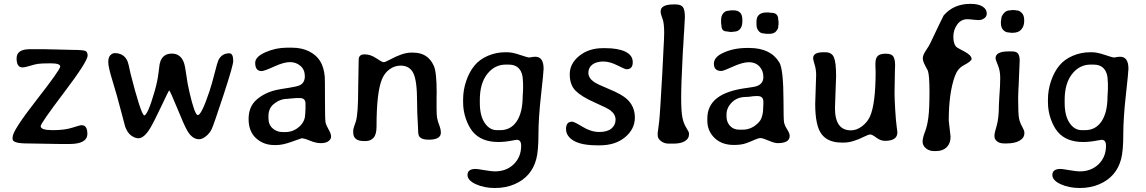

<svg xmlns="http://www.w3.org/2000/svg" viewBox="-20 -737 5862 982"><path d="M44.4 -25.9V-35.6Q44.4 -68.8 166.3 -224.9Q288.1 -380.9 288.1 -397Q288.1 -413.1 238.8 -413.1Q189.5 -413.1 172.6 -410.2Q155.8 -407.2 131.1 -399.7Q106.4 -392.1 95.2 -392.1Q64.9 -392.1 64.9 -438.7Q64.9 -485.4 133.3 -485.4H209.5L222.7 -484.9L248 -484.4Q261.2 -483.9 273.9 -483.9L286.6 -483.4Q299.3 -482.9 311.5 -482.9L349.1 -481.9Q406.7 -481.9 417.5 -476.1Q428.2 -470.2 428.2 -452.6Q428.2 -423.3 308.1 -264.6Q188 -106 188 -91.8Q188 -71.3 249.5 -71.3Q311 -71.3 349.9 -84Q388.7 -96.7 397.5 -96.7Q426.8 -96.7 426.8 -52.7Q426.8 -0.5 334.5 -0.5H284.2L271.5 -1H258.8L119.1 -3.4Q44.4 -3.4 44.4 -25.9Z M998 -24.9Q963.4 -24.9 938 -68.4Q921.4 -97.2 885.5 -185.8Q849.6 -274.4 844.7 -274.4Q843.3 -274.4 804.2 -191.7Q765.1 -108.9 746.1 -78.1Q715.8 -29.8 688 -29.8Q670.4 -29.8 651.1 -43.7Q631.8 -57.6 620.1 -89.4Q618.7 -93.3 597.9 -173.3Q577.1 -253.4 555.4 -323.7Q533.7 -394 533.7 -418.9Q533.7 -443.8 544.4 -454.6Q555.2 -465.3 566.4 -465.3Q611.8 -465.3 630.4 -427.7Q637.2 -414.1 647.9 -359.4Q699.2 -158.7 716.8 -146.5Q735.4 -146.5 771 -270.5Q785.6 -321.3 790.3 -361.8Q794.9 -402.3 796.4 -408.7L800.8 -424.3Q815.4 -462.9 859.1 -462.9Q902.8 -462.9 919.9 -418.5Q926.8 -400.4 932.6 -355.2Q938.5 -310.1 949.2 -264.6Q976.1 -148.4 991.7 -148.4Q1010.7 -148.4 1051.3 -270Q1064 -308.1 1077.9 -363.3Q1091.8 -418.5 1097.2 -429.7Q1114.7 -464.4 1152.8 -464.4Q1172.9 -464.4 1172.9 -425.3Q1172.9 -402.3 1123 -250.7Q1073.2 -99.1 1063 -77.4Q1052.7 -55.7 1033.7 -40.3Q1014.6 -24.9 998 -24.9Z M1426.8 -61.5H1439.5Q1479.5 -61.5 1510 -88.6Q1540.5 -115.7 1540.5 -151.4L1541.5 -157.7V-164.1L1542.5 -179.2V-207Q1542.5 -235.4 1513.7 -235.4H1491.7L1488.3 -234.9L1469.2 -233.4Q1455.6 -231.4 1449.7 -231.4Q1410.2 -231.4 1376.5 -201.7Q1353 -180.7 1353 -142.1V-132.3Q1353 -99.6 1374.3 -80.6Q1395.5 -61.5 1426.8 -61.5ZM1317.9 -373.5Q1285.2 -373.5 1285.2 -415.5Q1285.2 -446.8 1338.1 -470Q1391.1 -493.2 1448.2 -493.2H1472.7Q1522 -493.2 1559.6 -474.9Q1597.2 -456.5 1616.9 -425.3Q1636.7 -394 1641.1 -343.8Q1642.1 -332 1642.1 -230Q1642.1 -127.9 1644.8 -112.5Q1647.5 -97.2 1660.4 -75.2Q1673.3 -53.2 1673.3 -39.1Q1673.3 -24.9 1659.9 -14.9Q1646.5 -4.9 1621.1 -4.9Q1595.7 -4.9 1565.9 -17.3Q1536.1 -29.8 1522.5 -29.8Q1521 -29.8 1473.6 -12.5Q1426.3 4.9 1393.6 4.9H1382.8Q1328.1 4.9 1289.8 -29.8Q1251.5 -64.5 1251.5 -128.4Q1251.5 -192.4 1293.5 -228.3Q1335.4 -264.2 1395.5 -277.3Q1413.6 -281.2 1455.6 -287.6Q1497.6 -293.9 1512.7 -300.8Q1539.1 -313 1539.1 -346.9Q1539.1 -380.9 1516.6 -400.1Q1494.1 -419.4 1463.1 -419.4Q1432.1 -419.4 1381.8 -396.5Q1331.5 -373.5 1317.9 -373.5Z M2234.9 -58.6Q2234.9 -22.5 2171.9 -22.5Q2136.2 -22.5 2124 -39.6Q2118.2 -47.9 2118.2 -78.6L2116.7 -109.9Q2113.3 -161.1 2113.3 -212.9Q2113.3 -324.7 2094 -363Q2074.7 -401.4 2029.3 -401.4Q1999 -401.4 1973.4 -383.3Q1947.8 -365.2 1934.1 -333Q1905.8 -267.1 1905.8 -89.4Q1905.8 -48.8 1890.4 -32.2Q1875 -15.6 1851.1 -15.6H1841.3Q1786.6 -15.6 1786.6 -59.1V-70.8Q1786.6 -76.2 1792.5 -94.2L1800.3 -116.7Q1812 -156.2 1812 -286.1L1814.5 -431.2Q1814.5 -459 1844.7 -459Q1875 -459 1904.5 -439Q1934.1 -418.9 1942.1 -418.9Q1950.2 -418.9 1970.7 -430.2Q2039.6 -467.8 2081.1 -467.8H2093.8Q2168.5 -467.8 2198.7 -400.4Q2213.4 -368.7 2213.4 -263.7V-260.3Q2213.4 -251.5 2212.9 -242.7Q2212.9 -218.8 2212.9 -217.8Q2212.9 -208.5 2212.9 -199.7Q2212.9 -192.9 2212.9 -186.5Q2212.9 -148.9 2215.3 -135.3Q2218.8 -116.7 2226.6 -96.7Q2234.9 -74.7 2234.9 -58.6Z M2434.1 -226.1V-210.9Q2434.1 -145.5 2459 -108.4Q2483.9 -71.3 2521.5 -71.3H2538.6Q2592.8 -71.3 2623 -116.9Q2653.3 -162.6 2653.3 -245.1Q2654.3 -254.9 2654.3 -260.3L2655.3 -280.3V-309.6Q2654.3 -319.3 2654.3 -324.2Q2654.3 -362.8 2635.7 -384.8Q2617.2 -406.7 2581.1 -406.7H2567.4Q2509.8 -406.7 2471.9 -358.4Q2434.1 -310.1 2434.1 -226.1ZM2717.8 -446.8Q2760.3 -446.8 2760.3 -385.3Q2760.3 -369.1 2747.1 -250.5Q2733.9 -131.8 2733.9 -48.8Q2733.9 35.2 2722.7 77.1Q2698.7 167.5 2611.8 205.1Q2566.4 224.6 2511.5 224.6Q2456.5 224.6 2413.8 205.1Q2371.1 185.5 2371.1 158.2Q2371.1 127 2413.1 127Q2421.4 127 2458 133.3Q2494.6 139.6 2510.7 139.6Q2569.8 139.6 2607.7 102.8Q2645.5 65.9 2645.5 8.3Q2645.5 -22 2623 -22Q2619.1 -22 2604.5 -19Q2563 -10.7 2528.8 -10.7Q2441.9 -10.7 2397.9 -63.5Q2377.4 -87.9 2363 -128.7Q2348.6 -169.4 2348.6 -214.8V-228.5Q2348.6 -276.4 2364.5 -323Q2380.4 -369.6 2406.7 -401.6Q2433.1 -433.6 2475.6 -451.7Q2518.1 -469.7 2562.5 -469.7H2575.2Q2600.1 -469.7 2639.4 -456.3Q2678.7 -442.9 2687.5 -442.9Q2707 -446.8 2717.8 -446.8Z M3064 -490.7H3076.7Q3140.6 -490.7 3178.5 -472.7Q3216.3 -454.6 3216.3 -418.7Q3216.3 -382.8 3184.6 -382.8Q3176.3 -382.8 3137.7 -402.6Q3099.1 -422.4 3064.9 -422.4Q3030.8 -422.4 3010 -407Q2989.3 -391.6 2989.3 -364.7Q2989.3 -337.9 3018.1 -317.9Q3034.7 -306.2 3096.4 -280.8Q3158.2 -255.4 3184.6 -231.9Q3227.1 -194.3 3227.1 -135.7Q3227.1 -77.1 3177.2 -35.4Q3127.4 6.3 3047.9 6.3H3035.2Q2955.1 6.3 2915 -16.8Q2875 -40 2875 -77.4Q2875 -114.7 2906.2 -114.7Q2916.5 -114.7 2959.7 -88.4Q3002.9 -62 3044.7 -62Q3086.4 -62 3107.4 -79.8Q3128.4 -97.7 3128.4 -124.8Q3128.4 -151.9 3102.1 -172.4Q3087.9 -183.6 3021 -213.1Q2954.1 -242.7 2924.1 -272.7Q2894 -302.7 2894 -357.4Q2894 -412.1 2942.9 -451.4Q2991.7 -490.7 3064 -490.7Z M3358.9 -678.7Q3358.9 -714.4 3425.8 -714.4H3434.6Q3462.4 -714.4 3472.7 -700.9Q3482.9 -687.5 3482.9 -648.9L3479 -576.2Q3477.5 -559.1 3477.5 -557.6L3476.6 -539.1Q3475.6 -521 3474.6 -502.4L3473.1 -483.9L3471.7 -456.1Q3463.9 -307.6 3463.9 -237.1Q3463.9 -166.5 3470.2 -135.7Q3476.6 -105 3490.2 -83.5Q3503.9 -62 3503.9 -55.2V-49.3Q3503.9 -27.8 3482.7 -15.1Q3461.4 -2.4 3425.3 -2.4H3399.9Q3377.4 -2.4 3360.6 -15.4Q3343.8 -28.3 3343.8 -44.9V-58.1L3346.7 -78.6Q3352.5 -121.1 3353.8 -142.3Q3355 -163.6 3357.9 -201.4Q3360.8 -239.3 3367.4 -363Q3374 -486.8 3374 -496.1L3376 -532.7L3377 -568.8Q3377 -620.6 3367.9 -642.8Q3358.9 -665 3358.9 -678.7Z M3833.5 -245.1Q3810.1 -241.2 3796.4 -241.2Q3751 -241.2 3723.4 -213.6Q3695.8 -186 3695.8 -151.4V-141.1Q3695.8 -113.3 3713.4 -93.5Q3731 -73.7 3762.2 -73.7H3777.8Q3827.1 -73.7 3862.8 -113.8Q3883.8 -137.2 3883.8 -194.8L3884.3 -207V-216.3Q3884.3 -245.6 3855.5 -245.6H3843.3L3839.8 -245.1ZM3668 -633.3Q3668 -655.3 3678.7 -668.7Q3689.5 -682.1 3706.1 -682.1Q3710 -683.1 3711.4 -683.1L3719.2 -684.1H3731.9Q3776.9 -684.1 3776.9 -636.2V-628.4Q3776.9 -602.5 3765.4 -588.9Q3753.9 -575.2 3734.9 -575.2L3723.6 -573.7H3714.4L3698.2 -576.2Q3669.9 -576.2 3669.9 -606.9Q3668.9 -610.8 3668.9 -612.3L3668 -619.6ZM3849.1 -610.8V-627.4Q3849.1 -673.3 3902.3 -673.3H3910.6L3925.8 -671.4Q3960.4 -671.4 3960.4 -636.2L3961.9 -627V-612.3Q3960.4 -606.4 3960.4 -598.4Q3960.4 -590.3 3949.5 -577.1Q3938.5 -564 3915 -564H3899.4L3886.7 -565.9Q3870.1 -565.9 3859.6 -579.1Q3849.1 -592.3 3849.1 -610.8ZM4019 -42Q4019 -4.9 3957.5 -4.9Q3940.9 -4.9 3911.1 -17.8Q3881.3 -30.8 3870.1 -30.8Q3858.9 -30.8 3839.6 -22Q3820.3 -13.2 3795.9 -4.4Q3771.5 4.4 3733.9 4.4Q3671.4 4.4 3634.5 -31.5Q3597.7 -67.4 3597.7 -119.6V-131.3Q3597.7 -196.8 3647.7 -235.6Q3697.8 -274.4 3802.7 -287.6Q3841.3 -292.5 3854 -297.9Q3884.3 -310.5 3884.3 -343.3Q3884.3 -376 3863.8 -397.5Q3843.3 -418.9 3810.8 -418.9Q3778.3 -418.9 3729.2 -396.5Q3680.2 -374 3669.4 -374Q3631.3 -374 3631.3 -411.1Q3631.3 -442.4 3670.9 -462.9Q3727.1 -491.7 3800.8 -491.7H3813Q3922.4 -491.2 3966.3 -417Q3986.8 -381.8 3987.3 -221.2Q3987.3 -127.4 3990 -111.8Q3992.7 -96.2 4005.9 -75.4Q4019 -54.7 4019 -42Z M4138.7 -439Q4138.7 -469.7 4190.4 -469.7H4201.7Q4233.9 -469.7 4245.1 -443.8Q4256.3 -418 4256.3 -347.2L4250.5 -184.1Q4250.5 -70.3 4332 -70.3Q4361.8 -70.3 4389.2 -91.3Q4416.5 -112.3 4429.7 -141.6Q4458.5 -206.1 4458.5 -372.6L4457.5 -394V-413.1Q4457.5 -439 4469.2 -450.7Q4481 -462.4 4510.3 -462.4Q4539.6 -462.4 4548.8 -448.2Q4558.1 -434.1 4558.1 -402.3L4557.1 -376.5L4555.2 -261.2Q4555.2 -233.4 4558.6 -175.8Q4562 -118.2 4565.9 -91.6Q4569.8 -64.9 4569.8 -60.1Q4569.8 -16.6 4505.9 -16.6Q4483.9 -16.6 4462.2 -33Q4440.4 -49.3 4431.4 -49.3Q4422.4 -49.3 4400.9 -38.6Q4339.8 -7.8 4296.9 -7.8H4284.7Q4214.8 -7.8 4182.1 -50.8Q4149.4 -93.8 4149.4 -205.6L4154.3 -353.5Q4154.3 -381.3 4146.5 -406.7Q4138.7 -432.1 4138.7 -439Z M4768.1 35.6H4756.8Q4732.4 35.6 4715.6 21.5Q4698.7 7.3 4698.7 -12.2Q4698.7 -31.7 4710.7 -62.3Q4722.7 -92.8 4728.3 -137Q4733.9 -181.2 4733.9 -266.6Q4733.9 -352.1 4725.6 -375.5Q4724.1 -379.4 4711.9 -401.6Q4699.7 -423.8 4699.7 -439.5Q4699.7 -455.1 4716.1 -479.5Q4732.4 -503.9 4737.8 -515.6Q4803.7 -654.8 4806.6 -658.2Q4857.4 -717.3 4943.8 -717.3Q4983.9 -717.3 5005.4 -703.6Q5026.9 -689.9 5026.9 -668.2Q5026.9 -646.5 5001.5 -636.7Q4994.6 -634.3 4983.4 -634.3Q4975.1 -634.8 4964.4 -635.7Q4939 -638.7 4927.2 -638.7Q4895.5 -638.7 4875.7 -611.6Q4856 -584.5 4856 -549.3Q4856 -514.2 4870.1 -498Q4874.5 -493.2 4911.9 -473.9Q4949.2 -454.6 4949.2 -435.1Q4949.2 -424.3 4907.2 -401.9Q4877.4 -386.2 4863.3 -346.2Q4832.5 -260.3 4832.5 -120.1L4841.8 -37.6Q4841.8 -3.9 4822 15.9Q4802.2 35.6 4768.1 35.6Z M5218.3 -634.8V-628.9Q5218.3 -604 5203.9 -586.7Q5189.5 -569.3 5159.7 -569.3H5151.9L5136.7 -571.3Q5123.5 -571.3 5111.3 -583.5Q5099.1 -595.7 5099.1 -620.1V-626L5101.6 -643.6Q5101.6 -653.8 5114 -668.9Q5126.5 -684.1 5146 -684.1L5157.2 -685.5H5167L5180.7 -683.6Q5193.4 -683.6 5205.8 -671.1Q5218.3 -658.7 5218.3 -634.8ZM5195.3 -428.7 5189.9 -297.4 5189 -284.2 5187.5 -244.1V-225.1Q5187.5 -154.8 5191.7 -132.8Q5195.8 -110.8 5207.5 -90.1Q5219.2 -69.3 5219.2 -60.1V-55.7Q5219.2 -31.7 5194.8 -17.6Q5170.4 -3.4 5128.4 -3.4H5116.2Q5091.8 -3.4 5079.1 -14.4Q5066.4 -25.4 5066.4 -38.1V-48.8Q5066.4 -55.2 5077.6 -94Q5088.9 -132.8 5088.9 -199.7Q5090.3 -218.8 5090.3 -226.1L5091.8 -252.9L5092.8 -266.1Q5095.2 -300.3 5095.2 -319.3L5095.7 -338.9Q5095.7 -375.5 5083.7 -403.8Q5071.8 -432.1 5071.8 -439Q5071.8 -474.1 5138.2 -474.1H5155.8Q5180.7 -474.1 5188 -461.2Q5195.3 -448.2 5195.3 -428.7Z M5425.3 -226.1V-210.9Q5425.3 -145.5 5450.2 -108.4Q5475.1 -71.3 5512.7 -71.3H5529.8Q5584 -71.3 5614.3 -116.9Q5644.5 -162.6 5644.5 -245.1Q5645.5 -254.9 5645.5 -260.3L5646.5 -280.3V-309.6Q5645.5 -319.3 5645.5 -324.2Q5645.5 -362.8 5627 -384.8Q5608.4 -406.7 5572.3 -406.7H5558.6Q5501 -406.7 5463.1 -358.4Q5425.3 -310.1 5425.3 -226.1ZM5709 -446.8Q5751.5 -446.8 5751.5 -385.3Q5751.5 -369.1 5738.3 -250.5Q5725.1 -131.8 5725.1 -48.8Q5725.1 35.2 5713.9 77.1Q5689.9 167.5 5603 205.1Q5557.6 224.6 5502.7 224.6Q5447.8 224.6 5405 205.1Q5362.3 185.5 5362.3 158.2Q5362.3 127 5404.3 127Q5412.6 127 5449.2 133.3Q5485.8 139.6 5502 139.6Q5561 139.6 5598.9 102.8Q5636.7 65.9 5636.7 8.3Q5636.7 -22 5614.3 -22Q5610.4 -22 5595.7 -19Q5554.2 -10.7 5520 -10.7Q5433.1 -10.7 5389.2 -63.5Q5368.7 -87.9 5354.2 -128.7Q5339.8 -169.4 5339.8 -214.8V-228.5Q5339.8 -276.4 5355.7 -323Q5371.6 -369.6 5397.9 -401.6Q5424.3 -433.6 5466.8 -451.7Q5509.3 -469.7 5553.7 -469.7H5566.4Q5591.3 -469.7 5630.6 -456.3Q5669.9 -442.9 5678.7 -442.9Q5698.2 -446.8 5709 -446.8Z"/></svg>

Font: Averia Gruesa Libre
Style: Regular
Weight: 400
Italic angle: -1.70001°
Version: Version 1.002